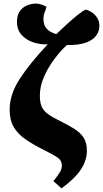

<svg xmlns="http://www.w3.org/2000/svg" viewBox="-20 -817 576 1074"><path d="M324 237 279 196Q307 161 316.5 143.5Q326 126 326 109Q326 81 303 65Q280 49 224 21Q164 -9 121.5 -38.5Q79 -68 56.5 -107Q34 -146 34 -204Q34 -289 90.5 -376Q147 -463 247 -569Q206 -567 166.5 -580Q127 -593 101 -621.5Q75 -650 75 -695Q75 -732 90.5 -754Q106 -776 130.5 -786.5Q155 -797 181 -797Q194 -797 209 -792.5Q224 -788 240 -779Q236 -763 229.5 -747Q223 -731 223 -709Q223 -676 241.5 -656Q260 -636 295 -626Q322 -652 353 -680.5Q384 -709 412.5 -732Q441 -755 459 -763Q475 -760 492.5 -749Q510 -738 523 -718.5Q536 -699 536 -671Q536 -645 520 -620.5Q504 -596 464.5 -580Q425 -564 354 -565Q317 -531 282.5 -484.5Q248 -438 225.5 -386Q203 -334 203 -282Q203 -250 210.5 -227.5Q218 -205 239 -186.5Q260 -168 299 -149Q356 -121 393 -98Q430 -75 448 -46.5Q466 -18 466 26Q466 79 433.5 129.5Q401 180 324 237Z"/></svg>

Font: Literata 12pt ExtraBold
Style: Italic
Weight: 800
Italic angle: -2°
Designer: Latin by Veronika Burian and Jose Scaglione. Greek by Irene Vlachou. Cyrillic by Vera Evstafieva
Foundry: TypeTogether
Version: Version 3.002